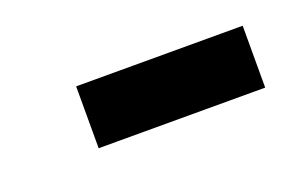

<svg xmlns="http://www.w3.org/2000/svg" viewBox="-30 -723 290 191"><g transform="rotate(-20 115.0 -627.5)"><path d="M53.2 -660.2H229.5V-594.7H53.2Z"/></g></svg>

Font: Scarab Serif
Style: Light
Weight: 300
Designer: John Roberts
Foundry: Scarab
Version: 1.0